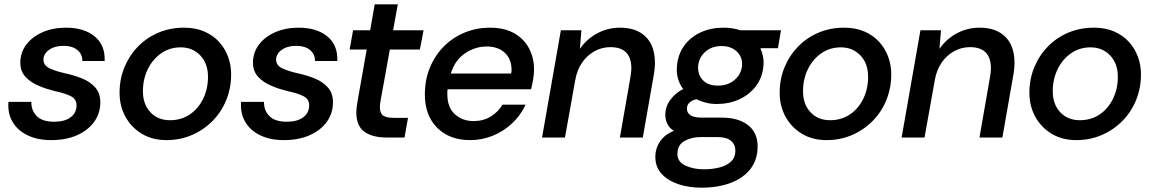

<svg xmlns="http://www.w3.org/2000/svg" viewBox="-20 -636 5331 888"><path d="M217 12Q153 12 107 -10.5Q61 -33 38 -72.5Q15 -112 19 -165H125Q124 -126 149.5 -99.5Q175 -73 231 -73Q279 -73 306.5 -93.5Q334 -114 334 -149Q334 -178 307 -191.5Q280 -205 236 -214Q216 -219 197 -225Q178 -231 160 -239Q123 -254 98.5 -280Q74 -306 74 -346Q74 -393 101.5 -429.5Q129 -466 177 -487Q225 -508 285 -508Q369 -508 418 -467.5Q467 -427 464 -354H361Q361 -386 337.5 -405Q314 -424 274 -424Q233 -424 207 -405.5Q181 -387 181 -360Q181 -334 208.5 -320.5Q236 -307 281 -297Q323 -288 360 -273Q397 -258 420.5 -231.5Q444 -205 444 -163Q444 -112 415.5 -72.5Q387 -33 336 -10.5Q285 12 217 12Z M750 12Q685 12 636.5 -17Q588 -46 560.5 -95.5Q533 -145 533 -207Q533 -271 556 -326Q579 -381 619.5 -422Q660 -463 714 -485.5Q768 -508 831 -508Q884 -508 924.5 -490.5Q965 -473 992.5 -443Q1020 -413 1034.5 -374.5Q1049 -336 1049 -292Q1049 -229 1026.5 -173.5Q1004 -118 963 -76.5Q922 -35 867.5 -11.5Q813 12 750 12ZM766 -80Q818 -80 857.5 -106.5Q897 -133 919.5 -179Q942 -225 942 -281Q942 -342 906.5 -379.5Q871 -417 816 -417Q765 -417 725.5 -389.5Q686 -362 663.5 -316Q641 -270 641 -214Q641 -154 675.5 -117Q710 -80 766 -80Z M1293 12Q1229 12 1183 -10.5Q1137 -33 1114 -72.5Q1091 -112 1095 -165H1201Q1200 -126 1225.5 -99.5Q1251 -73 1307 -73Q1355 -73 1382.5 -93.5Q1410 -114 1410 -149Q1410 -178 1383 -191.5Q1356 -205 1312 -214Q1292 -219 1273 -225Q1254 -231 1236 -239Q1199 -254 1174.5 -280Q1150 -306 1150 -346Q1150 -393 1177.5 -429.5Q1205 -466 1253 -487Q1301 -508 1361 -508Q1445 -508 1494 -467.5Q1543 -427 1540 -354H1437Q1437 -386 1413.5 -405Q1390 -424 1350 -424Q1309 -424 1283 -405.5Q1257 -387 1257 -360Q1257 -334 1284.5 -320.5Q1312 -307 1357 -297Q1399 -288 1436 -273Q1473 -258 1496.5 -231.5Q1520 -205 1520 -163Q1520 -112 1491.5 -72.5Q1463 -33 1412 -10.5Q1361 12 1293 12Z M1768 0Q1703 0 1665.5 -26.5Q1628 -53 1628 -117Q1628 -127 1629.5 -139Q1631 -151 1633 -164L1676 -407H1597L1613 -496H1692L1713 -616H1820L1798 -496H1939L1922 -407H1783L1739 -164Q1738 -157 1737.5 -151Q1737 -145 1737 -140Q1737 -112 1752 -101.5Q1767 -91 1801 -91H1867L1851 0Z M2154 12Q2059 12 2002 -45Q1945 -102 1945 -199Q1945 -268 1969 -325Q1993 -382 2034.5 -423Q2076 -464 2130.5 -486Q2185 -508 2245 -508Q2314 -508 2359.5 -481.5Q2405 -455 2427.5 -411Q2450 -367 2450 -315Q2450 -293 2445.5 -267.5Q2441 -242 2436 -223H2050Q2049 -217 2049 -211.5Q2049 -206 2049 -200Q2049 -139 2084 -107.5Q2119 -76 2170 -76Q2215 -76 2249.5 -97Q2284 -118 2304 -152H2411Q2387 -101 2347.5 -64.5Q2308 -28 2258.5 -8Q2209 12 2154 12ZM2065 -296H2344Q2345 -301 2345.5 -305Q2346 -309 2346 -312Q2346 -363 2314.5 -392Q2283 -421 2231 -421Q2178 -421 2131 -389.5Q2084 -358 2065 -296Z M2487 0 2574 -496H2669L2662 -410Q2694 -456 2742.5 -482Q2791 -508 2848 -508Q2924 -508 2966.5 -466Q3009 -424 3009 -346Q3009 -332 3007.5 -316.5Q3006 -301 3003 -285L2953 0H2847L2895 -275Q2897 -285 2898.5 -298Q2900 -311 2900 -320Q2900 -418 2803 -418Q2764 -418 2729.5 -399Q2695 -380 2671.5 -345.5Q2648 -311 2640 -263L2593 0Z M3223 232Q3165 232 3116.5 215.5Q3068 199 3039.5 167.5Q3011 136 3011 90Q3011 49 3033.5 17Q3056 -15 3097 -31Q3077 -42 3067 -62Q3057 -82 3057 -104Q3057 -144 3081.5 -176Q3106 -208 3140 -224Q3123 -246 3115.5 -273Q3108 -300 3111 -332Q3116 -386 3145 -425.5Q3174 -465 3221 -486.5Q3268 -508 3326 -508Q3368 -508 3404 -496H3592L3578 -413H3497Q3505 -394 3509 -374Q3513 -354 3511 -332Q3506 -277 3476 -237.5Q3446 -198 3399 -176.5Q3352 -155 3295 -155Q3269 -155 3245 -161Q3221 -167 3202 -177Q3183 -174 3170 -162.5Q3157 -151 3157 -134Q3157 -92 3226 -92H3318Q3395 -92 3439.5 -57.5Q3484 -23 3484 41Q3484 102 3451.5 144.5Q3419 187 3360.5 209.5Q3302 232 3223 232ZM3236 147Q3273 147 3306 139Q3339 131 3360 112Q3381 93 3381 60Q3381 32 3360.5 15Q3340 -2 3299 -2H3221Q3177 -2 3145 16.5Q3113 35 3113 76Q3113 112 3149.5 129.5Q3186 147 3236 147ZM3301 -240Q3346 -240 3377 -266Q3408 -292 3412 -332Q3415 -371 3388.5 -397Q3362 -423 3317 -423Q3272 -423 3242.5 -397Q3213 -371 3209 -332Q3206 -292 3230 -266Q3254 -240 3301 -240Z M3803 12Q3738 12 3689.5 -17Q3641 -46 3613.5 -95.5Q3586 -145 3586 -207Q3586 -271 3609 -326Q3632 -381 3672.5 -422Q3713 -463 3767 -485.5Q3821 -508 3884 -508Q3937 -508 3977.5 -490.5Q4018 -473 4045.5 -443Q4073 -413 4087.5 -374.5Q4102 -336 4102 -292Q4102 -229 4079.5 -173.5Q4057 -118 4016 -76.5Q3975 -35 3920.5 -11.5Q3866 12 3803 12ZM3819 -80Q3871 -80 3910.5 -106.5Q3950 -133 3972.5 -179Q3995 -225 3995 -281Q3995 -342 3959.5 -379.5Q3924 -417 3869 -417Q3818 -417 3778.5 -389.5Q3739 -362 3716.5 -316Q3694 -270 3694 -214Q3694 -154 3728.5 -117Q3763 -80 3819 -80Z M4150 0 4237 -496H4332L4325 -410Q4357 -456 4405.5 -482Q4454 -508 4511 -508Q4587 -508 4629.5 -466Q4672 -424 4672 -346Q4672 -332 4670.5 -316.5Q4669 -301 4666 -285L4616 0H4510L4558 -275Q4560 -285 4561.5 -298Q4563 -311 4563 -320Q4563 -418 4466 -418Q4427 -418 4392.5 -399Q4358 -380 4334.5 -345.5Q4311 -311 4303 -263L4256 0Z M4958 12Q4893 12 4844.5 -17Q4796 -46 4768.5 -95.5Q4741 -145 4741 -207Q4741 -271 4764 -326Q4787 -381 4827.5 -422Q4868 -463 4922 -485.5Q4976 -508 5039 -508Q5092 -508 5132.5 -490.5Q5173 -473 5200.5 -443Q5228 -413 5242.5 -374.5Q5257 -336 5257 -292Q5257 -229 5234.5 -173.5Q5212 -118 5171 -76.5Q5130 -35 5075.5 -11.5Q5021 12 4958 12ZM4974 -80Q5026 -80 5065.5 -106.5Q5105 -133 5127.5 -179Q5150 -225 5150 -281Q5150 -342 5114.5 -379.5Q5079 -417 5024 -417Q4973 -417 4933.5 -389.5Q4894 -362 4871.5 -316Q4849 -270 4849 -214Q4849 -154 4883.5 -117Q4918 -80 4974 -80Z"/></svg>

Font: Rethink Sans Medium
Style: Italic
Weight: 500
Italic angle: -10°
Designer: The Rethink Sans project authors (Hans Thiessen). DM Sans designed by Colophon Foundry.
Foundry: Rethink Communications LLC
Version: Version 1.001